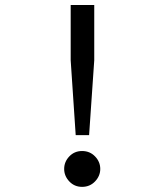

<svg xmlns="http://www.w3.org/2000/svg" viewBox="-20 -732 656 766"><path d="M282 -193 262 -491.5V-712H356V-491.5L335.5 -193ZM307.5 13.5Q277 13.5 256.5 -8.2Q236 -30 236 -58Q236 -86.5 256.5 -108Q277 -129.5 307.5 -129.5Q338.5 -129.5 359.2 -108Q380 -86.5 380 -58Q380 -30 359.2 -8.2Q338.5 13.5 307.5 13.5Z"/></svg>

Font: Overpass Mono Medium
Style: Regular
Weight: 500
Monospace: yes
Designer: Delve Withrington, Dave Bailey
Foundry: Delve Fonts LLC
Version: Version 4.000